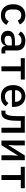

<svg xmlns="http://www.w3.org/2000/svg" viewBox="1810 -2378 580 4240"><g transform="rotate(90 2100.0 -258.0)"><path d="M319.5 12Q203.5 12 138.5 -61.2Q73.5 -134.5 73.5 -258Q73.5 -340.5 102.8 -401.2Q132 -462 187 -495Q242 -528 318.5 -528Q397.5 -528 446.8 -494Q496 -460 520 -406L434 -359.5Q420 -395 391.8 -416Q363.5 -437 318.5 -437Q257 -437 223.2 -399.2Q189.5 -361.5 189.5 -301V-215Q189.5 -154.5 223 -116.8Q256.5 -79 320.5 -79Q368 -79 398.2 -101.2Q428.5 -123.5 446.5 -161L528 -110.5Q503 -57 451.8 -22.5Q400.5 12 319.5 12Z M1160 0H1091.5Q1045.5 0 1021.5 -24Q997.5 -48 993 -87H988Q972.5 -40 932.8 -14Q893 12 832 12Q753.5 12 706.8 -29.5Q660 -71 660 -143.5Q660 -219 715.8 -258.2Q771.5 -297.5 886 -297.5H984V-337.5Q984 -442 874 -442Q824.5 -442 793.2 -422.8Q762 -403.5 741.5 -371L675.5 -425.5Q697.5 -467 750 -497.5Q802.5 -528 884.5 -528Q982 -528 1038.2 -480.8Q1094.5 -433.5 1094.5 -344.5V-86.5H1160ZM864.5 -68.5Q916 -68.5 950 -92.2Q984 -116 984 -154V-229H888Q771 -229 771 -158.5V-138Q771 -103.5 796.2 -86Q821.5 -68.5 864.5 -68.5Z M1445.5 0V-427H1264V-516H1736V-427H1554.5V0Z M2111 12Q1992 12 1925.8 -60.8Q1859.5 -133.5 1859.5 -256.5Q1859.5 -340 1889.8 -401Q1920 -462 1974.8 -495Q2029.5 -528 2102.5 -528Q2175.5 -528 2229 -495.8Q2282.5 -463.5 2311.5 -405.8Q2340.5 -348 2340.5 -271.5V-231H1971.5V-213.5Q1971.5 -153.5 2009 -115.2Q2046.5 -77 2113.5 -77Q2162.5 -77 2198.2 -98.2Q2234 -119.5 2256 -155.5L2324.5 -94.5Q2298 -49.5 2244.2 -18.8Q2190.5 12 2111 12ZM2103 -444Q2045 -444 2008.2 -406Q1971.5 -368 1971.5 -308.5V-301H2228.5V-311Q2228.5 -371 2194.2 -407.5Q2160 -444 2103 -444Z M2424 2.5V-89H2491Q2517.5 -122.5 2531.2 -182.5Q2545 -242.5 2545 -354V-516H2911V0H2800.5V-427H2647.5V-351Q2647.5 -217.5 2627.8 -144Q2608 -70.5 2576.5 -39.5Q2553.5 -16 2526 -6.8Q2498.5 2.5 2459.5 2.5Z M3083 0V-516H3191.5V-296L3181.5 -155H3186.5L3413.5 -516H3517V0H3408.5V-220L3418.5 -361H3413.5L3186.5 0Z M3845.5 0V-427H3664V-516H4136V-427H3954.5V0Z"/></g></svg>

Font: Lilex Medium
Style: Regular
Weight: 500
Designer: Mike Abbink, Paul van der Laan, Pieter van Rosmalen, Mikhael Khrustik
Foundry: Mikhael Khrustik
Version: Version 1.100